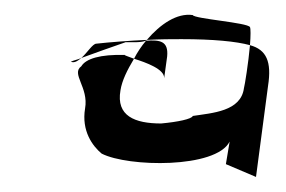

<svg xmlns="http://www.w3.org/2000/svg" viewBox="-20 -326 380 255"><path d="M88 -238C74 -228 98 -210 93 -182C88 -152 103 -132 115 -122C150 -104 267 -102 285 -138L280 -108L320 -91L336 -212C341 -244 334 -260 312 -266C310 -243 305 -212 304 -209C300 -178 262 -176 236 -172C235 -168 216 -164 194 -162C159 -162 134 -172 140 -206C142 -219 149 -233 158 -248C150 -251 144 -253 146 -253C113 -254 94 -248 88 -238ZM74 -244C79 -242 83 -245 88 -249C84 -247 78 -246 74 -244ZM158 -248C174 -243 199 -234 198 -222C199 -229 202 -251 202 -251C204 -272 192 -273 174 -272C168 -265 162 -256 158 -248ZM88 -249C107 -256 127 -263 147 -270C155 -270 171 -269 175 -273C152 -272 126 -270 108 -268C103 -268 96 -256 88 -249ZM198 -220V-222ZM175 -273C193 -274 209 -274 221 -274C263 -274 294 -271 312 -266C313 -279 313 -288 312 -290C309 -296 238 -301 236 -306C215 -309 193 -294 175 -273Z"/></svg>

Font: Arrow
Style: Ita
Weight: 400
Version: Version 0.23